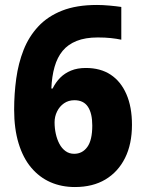

<svg xmlns="http://www.w3.org/2000/svg" viewBox="-20 -744 586 774"><path d="M37 -302Q37 -366 45.5 -427.5Q54 -489 75 -542.5Q96 -596 134 -637Q172 -678 230 -701Q288 -724 371 -724Q394 -724 421.5 -721.5Q449 -719 469 -716V-584Q450 -588 427 -590.5Q404 -593 374 -593Q324 -593 289 -579Q254 -565 232.5 -539Q211 -513 200 -474.5Q189 -436 187 -387H192Q205 -413 223 -431Q241 -449 266.5 -459.5Q292 -470 326 -470Q385 -470 426 -443Q467 -416 489.5 -364.5Q512 -313 512 -241Q512 -163 484 -107Q456 -51 405 -20.5Q354 10 282 10Q228 10 183.5 -9.5Q139 -29 106 -68Q73 -107 55 -166Q37 -225 37 -302ZM279 -124Q312 -124 332 -151.5Q352 -179 352 -238Q352 -287 334.5 -313.5Q317 -340 280 -340Q256 -340 238 -327.5Q220 -315 210 -294.5Q200 -274 200 -251Q200 -227 205 -204.5Q210 -182 219.5 -164Q229 -146 244 -135Q259 -124 279 -124Z"/></svg>

Font: Noto Sans Khmer SemiCondensed ExtraBold
Style: Regular
Weight: 800
Width: 4
Designer: Danh Hong and the Monotype Design Team
Foundry: Monotype Imaging Inc.
Version: Version 2.004